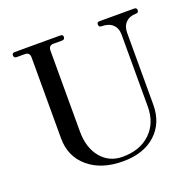

<svg xmlns="http://www.w3.org/2000/svg" viewBox="-123 -816 978 956"><g transform="rotate(-20 366.5 -338.0)"><path d="M372 10Q258 10 189 -48.5Q120 -107 120 -204V-632Q120 -659 94 -659H51Q36 -659 36 -674Q36 -686 51 -686H291Q306 -686 306 -674Q306 -659 291 -659H246Q220 -659 220 -632V-204Q220 -117 263.5 -64.5Q307 -12 378 -12Q470 -12 525 -64.5Q580 -117 580 -204V-585Q580 -620 559 -639.5Q538 -659 499 -659Q486 -659 486 -674Q486 -686 499 -686H683Q697 -686 697 -673Q697 -659 683 -659Q649 -659 629 -639Q609 -619 609 -585V-204Q609 -106 545 -48Q481 10 372 10Z"/></g></svg>

Font: HK Venetian
Style: Regular
Weight: 400
Designer: Alfredo Marco Pradil
Foundry: Alfredo Marco Pradil
Version: Version 1.000;PS 001.000;hotconv 1.0.88;makeotf.lib2.5.64775